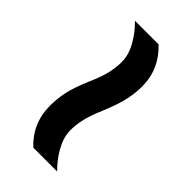

<svg xmlns="http://www.w3.org/2000/svg" viewBox="1 -637 569 569"><g transform="rotate(-45 286.0 -352.5)"><path d="M269 -308Q232 -324 207 -329.5Q182 -335 160 -335Q132 -335 101 -318Q70 -301 46 -276V-376Q70 -402 101 -415.5Q132 -429 169 -429Q198 -429 227 -423Q256 -417 303 -397Q339 -381 364 -375.5Q389 -370 411 -370Q440 -370 470.5 -387Q501 -404 525 -429V-330Q501 -304 470 -290Q439 -276 402 -276Q374 -276 344.5 -282.5Q315 -289 269 -308Z"/></g></svg>

Font: Noto Sans Hebrew SemiBold
Style: Regular
Weight: 600
Designer: Monotype Design Team
Foundry: Monotype Imaging Inc.
Version: Version 2.003